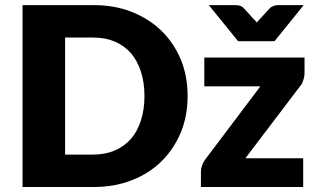

<svg xmlns="http://www.w3.org/2000/svg" viewBox="-20 -749 1267 769"><path d="M731.4 -364.3Q731.4 -285.2 704.6 -219.2Q676.3 -151.9 627.4 -103.5Q577.6 -54.2 508.3 -27.3Q439.9 0 353.5 0H70.3V-728.5H353.5Q439.9 -728.5 508.3 -701.2Q578.6 -672.9 627.4 -625Q676.8 -576.2 704.6 -509.8Q731.4 -443.8 731.4 -364.3ZM504.4 -536.1Q478.5 -565.4 439.9 -582.5Q401.9 -598.6 353.5 -598.6H240.7V-129.9H353.5Q402.3 -129.9 439.9 -146.5Q478.5 -163.1 504.4 -192.9Q530.3 -222.2 544.4 -266.6Q558.6 -310.5 558.6 -364.3Q558.6 -418 544.4 -461.9Q530.3 -505.9 504.4 -536.1ZM1199.7 -518.6V-456.5Q1199.7 -441.9 1193.8 -425.3Q1189 -410.6 1179.7 -400.9L962.9 -115.2H1194.3V0H784.7V-63Q784.7 -73.7 789.6 -86.9Q794.4 -100.6 804.7 -113.8L1022.9 -403.3H798.3V-518.6ZM1093.3 -728.5H1196.3L1079.6 -584H933.6L816.4 -728.5H923.3Q932.1 -728.5 940.9 -726.1Q948.7 -723.1 953.6 -719.2L995.6 -673.3L1002 -667Q1002.9 -666 1004.9 -663.1Q1006.8 -660.2 1008.3 -658.7Q1011.2 -661.6 1015.1 -666.5Q1017.1 -668.9 1021.5 -673.3L1063.5 -719.2Q1064.9 -720.2 1076.7 -725.6Q1085 -728.5 1093.3 -728.5Z"/></svg>

Font: Lato-ExtraBold
Style: Regular
Weight: 500
Designer: Lukasz Dziedzic with Adam Twardoch and Botio Nikoltchev
Foundry: tyPoland Lukasz Dziedzic
Version: ""